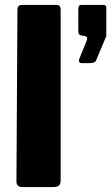

<svg xmlns="http://www.w3.org/2000/svg" viewBox="-20 -762 453 782"><path d="M227 -27Q227 -12 219.5 -6Q212 0 197 0H72Q47 0 47 -23L51 -721Q51 -742 69 -742H210Q227 -742 227 -723ZM311 -505Q305 -505 302.5 -510Q300 -515 302 -520L333 -596Q339 -612 326 -615L315 -617Q299 -618 299 -633V-727Q299 -742 312 -742H401Q413 -742 413 -730V-617Q413 -614 412 -612Q411 -610 410 -608L373 -520Q370 -511 364 -508Q358 -505 345 -505Z"/></svg>

Font: Libre Franklin Thin ExtraBold
Style: Regular
Weight: 800
Version: Version 3.000